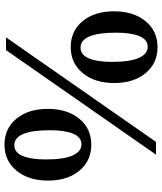

<svg xmlns="http://www.w3.org/2000/svg" viewBox="47 -764 724 858"><g transform="rotate(-90 409.0 -335.0)"><path d="M147 0 614 -670H671L204 0ZM191.5 -289Q119.5 -289 75.2 -342.2Q31 -395.5 31 -482.5Q31 -569.5 75.2 -623.2Q119.5 -677 191.5 -677Q263.5 -677 307.5 -623.8Q351.5 -570.5 351.5 -483.5Q351.5 -396.5 307.5 -342.8Q263.5 -289 191.5 -289ZM193 -333Q225 -333 240.5 -370Q256 -407 256 -474Q256 -633 189 -633Q157 -633 141.2 -596Q125.5 -559 125.5 -492Q125.5 -412 143.2 -372.5Q161 -333 193 -333ZM627.5 7Q555.5 7 511.2 -46.2Q467 -99.5 467 -186.5Q467 -273.5 511.2 -327.2Q555.5 -381 627.5 -381Q699.5 -381 743.5 -327.8Q787.5 -274.5 787.5 -187.5Q787.5 -100.5 743.5 -46.8Q699.5 7 627.5 7ZM629 -37Q661 -37 676.5 -74Q692 -111 692 -178Q692 -337 625 -337Q593 -337 577.2 -300Q561.5 -263 561.5 -196Q561.5 -116 579.2 -76.5Q597 -37 629 -37Z"/></g></svg>

Font: Newsreader Text SemiBold
Style: Regular
Weight: 600
Designer: Hugues Gentile
Foundry: Production Type
Version: Version 1.001